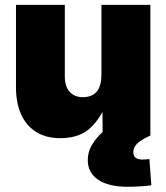

<svg xmlns="http://www.w3.org/2000/svg" viewBox="-20 -542 665 768"><path d="M221.2 10.7Q164.1 10.7 124.3 -14.4Q84.5 -39.6 64.2 -85.2Q43.9 -130.9 43.9 -192.4V-522.5H239.3V-235.4Q239.3 -196.3 258.5 -174.8Q277.8 -153.3 312.5 -153.3Q335.9 -153.3 352.3 -163.1Q368.7 -172.9 377.2 -192.6Q385.7 -212.4 385.7 -241.7V-522.5H581.5V0H390.6L389.6 -141.6H410.6Q387.7 -75.2 343.5 -32.2Q299.3 10.7 221.2 10.7ZM490.2 205.1Q414.1 205.1 372.6 177Q331.1 148.9 331.1 98.6Q331.1 65.9 347.4 38.3Q363.8 10.7 389.6 -13.2L581.5 0Q542.5 18.1 527.8 33.2Q513.2 48.3 513.2 66.4Q513.2 81.5 522.5 88.9Q531.7 96.2 549.8 96.2Q556.6 96.2 563.7 95.7Q570.8 95.2 577.6 94.2L585.4 199.2Q566.4 202.1 538.8 203.6Q511.2 205.1 490.2 205.1Z"/></svg>

Font: Inter 28pt Black
Style: Regular
Weight: 900
Designer: Rasmus Andersson
Foundry: rsms
Version: Version 4.001;git-66647c0bb